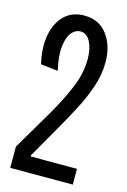

<svg xmlns="http://www.w3.org/2000/svg" viewBox="-106 -725 514 777"><g transform="rotate(15 150.5 -336.5)"><path d="M18 0V-89L117 -257Q159 -330 183 -389Q207 -448 207 -506Q207 -549 192 -578Q177 -607 150 -607Q130 -607 114 -588.5Q98 -570 93 -530.5Q88 -491 102 -429L30 -437Q14 -506 24.5 -559Q35 -612 67 -642.5Q99 -673 149 -673Q212 -673 246 -626.5Q280 -580 280 -512Q280 -460 262 -407.5Q244 -355 217.5 -304.5Q191 -254 165 -209L86 -71V-66H280V0Z"/></g></svg>

Font: Bricolage Grotesque 48pt Condensed Light
Style: Regular
Weight: 300
Width: 3
Designer: Mathieu Triay
Foundry: Atelier Triay
Version: Version 1.000; ttfautohint (v1.8.4.7-5d5b);gftools[0.9.32]